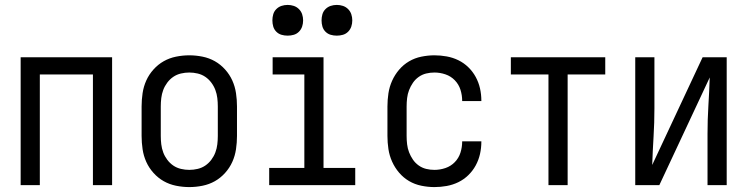

<svg xmlns="http://www.w3.org/2000/svg" viewBox="-20 -753 3040 781"><path d="M64 0V-520H436V0H358V-450H142V0Z M750 8Q723 8 696 2.5Q669 -3 646 -16Q623 -29 604.5 -49.5Q586 -70 575 -94.5Q564 -119 560 -146Q556 -173 556 -200V-320Q556 -347 560 -374Q564 -401 575 -425.5Q586 -450 604.5 -470.5Q623 -491 646 -504Q669 -517 696 -522.5Q723 -528 750 -528Q777 -528 804 -522.5Q831 -517 854 -504Q877 -491 895.5 -470.5Q914 -450 925 -425.5Q936 -401 940 -374Q944 -347 944 -320V-200Q944 -173 940 -146Q936 -119 925 -94.5Q914 -70 895.5 -49.5Q877 -29 854 -16Q831 -3 804 2.5Q777 8 750 8ZM750 -62Q767 -62 784 -66Q801 -70 815 -79.5Q829 -89 839.5 -103Q850 -117 856 -133Q862 -149 864 -166Q866 -183 866 -200V-320Q866 -337 864 -354Q862 -371 856 -387Q850 -403 839.5 -417Q829 -431 815 -440.5Q801 -450 784 -454Q767 -458 750 -458Q733 -458 716 -454Q699 -450 685 -440.5Q671 -431 660.5 -417Q650 -403 644 -387Q638 -371 636 -354Q634 -337 634 -320V-200Q634 -183 636 -166Q638 -149 644 -133Q650 -117 660.5 -103Q671 -89 685 -79.5Q699 -70 716 -66Q733 -62 750 -62Z M1075 0V-70H1218V-450H1089V-520H1296V-70H1425V0ZM1350 -608Q1337 -608 1325 -611.5Q1313 -615 1304 -624Q1295 -633 1291.5 -645Q1288 -657 1288 -670Q1288 -683 1291.5 -695Q1295 -707 1304 -716Q1313 -725 1325 -729Q1337 -733 1350 -733Q1363 -733 1375 -729Q1387 -725 1396 -716Q1405 -707 1409 -695Q1413 -683 1413 -670Q1413 -657 1409 -645Q1405 -633 1396 -624Q1387 -615 1375 -611.5Q1363 -608 1350 -608ZM1150 -608Q1137 -608 1125 -611.5Q1113 -615 1104 -624Q1095 -633 1091.5 -645Q1088 -657 1088 -670Q1088 -683 1091.5 -695Q1095 -707 1104 -716Q1113 -725 1125 -729Q1137 -733 1150 -733Q1163 -733 1175 -729Q1187 -725 1196 -716Q1205 -707 1209 -695Q1213 -683 1213 -670Q1213 -657 1209 -645Q1205 -633 1196 -624Q1187 -615 1175 -611.5Q1163 -608 1150 -608Z M1747 8Q1721 8 1694 2.5Q1667 -3 1644 -16.5Q1621 -30 1603.5 -50.5Q1586 -71 1575 -95.5Q1564 -120 1560 -146.5Q1556 -173 1556 -200V-320Q1556 -347 1560 -373.5Q1564 -400 1575 -424.5Q1586 -449 1603.5 -469.5Q1621 -490 1644 -503.5Q1667 -517 1694 -522.5Q1721 -528 1747 -528Q1772 -528 1797 -523.5Q1822 -519 1844.5 -508Q1867 -497 1885 -479.5Q1903 -462 1915 -440Q1927 -418 1932.5 -393.5Q1938 -369 1938 -344V-342H1860V-343Q1860 -366 1853 -388Q1846 -410 1830 -426.5Q1814 -443 1792 -450.5Q1770 -458 1747 -458Q1730 -458 1713.5 -454Q1697 -450 1683 -440Q1669 -430 1659.5 -416Q1650 -402 1644 -386.5Q1638 -371 1636 -354Q1634 -337 1634 -320V-200Q1634 -183 1636 -166Q1638 -149 1644 -133.5Q1650 -118 1659.5 -104Q1669 -90 1683 -80Q1697 -70 1713.5 -66Q1730 -62 1747 -62Q1770 -62 1792 -69.5Q1814 -77 1830 -93.5Q1846 -110 1853 -132Q1860 -154 1860 -177V-178H1938V-176Q1938 -151 1932.5 -126.5Q1927 -102 1915 -80Q1903 -58 1885 -40.5Q1867 -23 1844.5 -12Q1822 -1 1797 3.5Q1772 8 1747 8Z M2211 0V-450H2058V-520H2442V-450H2289V0Z M2564 0V-520H2642V-312Q2642 -254 2638.5 -197Q2635 -140 2633 -82L2838 -520H2936V0H2858V-208Q2858 -266 2861.5 -323Q2865 -380 2867 -438L2662 0Z"/></svg>

Font: Iosevka www.saffi
Style: Regular
Weight: 400
Monospace: yes
Designer: Belleve Invis
Foundry: Belleve Invis
Version: Version 22.0.2; ttfautohint (v1.8.3)